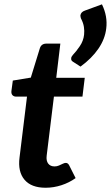

<svg xmlns="http://www.w3.org/2000/svg" viewBox="-20 -875 521 903"><path d="M194.5 8Q127.1 8 95.2 -29.8Q63.3 -67.5 71.9 -134.5L107 -420.6H55.7Q45.4 -420.6 39 -427Q32.6 -433.5 33.6 -446.3L40.3 -496.1L124.9 -510L167.7 -648.9Q175 -669.9 198.3 -669.9H263.8L244.5 -509H378.6L367.8 -420.6H233.6L199.5 -142.8Q196.6 -118.8 206.7 -105.6Q216.8 -92.3 236.6 -92.3Q247.6 -92.3 257.4 -96.6Q267.2 -100.9 275.3 -104.9Q283.3 -108.9 289.4 -108.9Q299.3 -108.9 305 -98.1L335.6 -37.4Q305.7 -15.9 268.8 -3.9Q232 8 194.5 8ZM379.3 -825.2 459.5 -854.6Q473.4 -826 478.3 -797.7Q483.2 -769.5 479.7 -741.5Q474.1 -691.9 442.9 -646.2Q411.7 -600.4 358.6 -561.8L321.6 -585.7Q313.3 -591.4 314.9 -601.2Q314.9 -605.8 317.8 -609.9Q320.6 -614.1 323.2 -617.2Q338.3 -632.7 355.4 -657.9Q372.5 -683.1 375.5 -712.2Q377.5 -729.4 374.6 -748.4Q371.8 -767.3 360.6 -788.6Q359.6 -791.8 358.9 -795.3Q358.1 -798.9 358.1 -802.5Q360.6 -818.9 379.3 -825.2Z"/></svg>

Font: Aleo
Style: Italic
Weight: 400
Italic angle: -7°
Designer: Alessio Laiso
Foundry: Alessio Laiso
Version: Version 2.001;gftools[0.9.29]